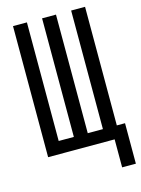

<svg xmlns="http://www.w3.org/2000/svg" viewBox="-131 -809 763 1040"><g transform="rotate(-15 250.0 -289.0)"><path d="M421 157V0H48V-735H126V-70H211V-735H289V-70H374V-735H452V-70H498V157Z"/></g></svg>

Font: Iosevka Term
Style: Regular
Weight: 400
Monospace: yes
Designer: Belleve Invis
Foundry: Belleve Invis
Version: Version 30.0.1